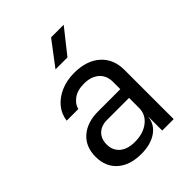

<svg xmlns="http://www.w3.org/2000/svg" viewBox="-221 -909 1043 1043"><g transform="rotate(-45 300.0 -387.5)"><path d="M252 10Q165 10 115 -34.5Q65 -79 65 -155Q65 -232 115 -276Q165 -320 250 -320H420V-375Q420 -425 388 -453Q356 -481 302 -481Q250 -481 219 -457.5Q188 -434 183 -405H93Q99 -451 127.5 -485.5Q156 -520 202 -540Q248 -560 305 -560Q400 -560 455 -511Q510 -462 510 -378V0H422V-105H421Q415 -52 369.5 -21Q324 10 252 10ZM274 -61Q338 -61 379 -93Q420 -125 420 -175V-253H252Q207 -253 181 -228Q155 -203 155 -160Q155 -114 186.5 -87.5Q218 -61 274 -61ZM247 -645 353 -785H450L339 -645Z"/></g></svg>

Font: NKDuy Mono
Style: Regular
Weight: 400
Monospace: yes
Designer: NKDuy
Foundry: NKDuy
Version: Version 2.251; ttfautohint (v1.8.4.7-5d5b)